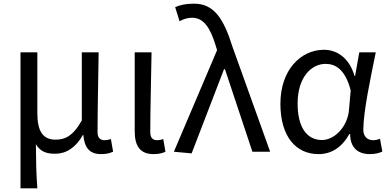

<svg xmlns="http://www.w3.org/2000/svg" viewBox="-20 -829 2125 1049"><path d="M92 200H184C178 114 177 66 176 -41C202 2 237 11 282 11C341 11 394 -22 433 -92H435C442 -19 471 13 533 13C563 13 581 7 598 0L586 -69C572 -65 562 -63 552 -63C529 -63 513 -75 513 -106C513 -237 517 -396 519 -543H427V-171C377 -82 332 -66 283 -66C213 -66 184 -115 184 -210V-543H92Z M819 13C850 13 869 7 884 0L872 -69C860 -65 849 -63 839 -63C816 -63 801 -75 801 -106C801 -237 806 -396 808 -543H716V-112C716 -32 745 13 819 13Z M1027 9 1204 -451H1209L1359 0H1456L1250 -574C1201 -730 1148 -809 1040 -809C992 -809 963 -801 937 -790L961 -713C980 -723 1000 -732 1030 -732C1092 -732 1129 -678 1159 -578L1166 -555L930 0Z M1720 13C1791 13 1848 -24 1889 -97H1893C1893 -22 1936 13 2000 13C2032 13 2055 6 2069 -1L2056 -71C2045 -66 2031 -63 2019 -63C1989 -63 1965 -82 1965 -119C1965 -218 2004 -400 2033 -543H1943L1920 -414H1917C1887 -517 1817 -557 1750 -557C1624 -557 1512 -448 1512 -262C1512 -83 1597 13 1720 13ZM1739 -64C1655 -64 1606 -136 1606 -263C1606 -406 1680 -480 1759 -480C1810 -480 1866 -453 1896 -335L1887 -232C1881 -140 1810 -64 1739 -64Z"/></svg>

Font: Source Han Sans KR
Style: Regular
Weight: 400
Designer: Ryoko NISHIZUKA 西塚涼子 (kana, bopomofo & ideographs); Paul D. Hunt (Latin, Greek & Cyrillic); Sandoll Communications 산돌커뮤니
Foundry: Adobe
Version: Version 2.004;hotconv 1.0.118;makeotfexe 2.5.65603